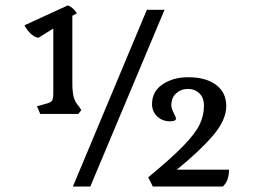

<svg xmlns="http://www.w3.org/2000/svg" viewBox="-20 -686 962 706"><path d="M116 -295 147 -304Q165 -308 170.5 -315Q176 -322 176 -344V-581L121 -547Q105 -550 91.5 -563.5Q78 -577 70 -593L229 -666Q247 -661 263 -637L246 -628V-381Q246 -348 251 -329Q256 -310 270 -295L279 -281L268 -267H128ZM248 0 520 -650H585L312 0ZM525 -34Q610 -104 654.5 -150Q699 -196 714.5 -229Q730 -262 730 -297Q730 -327 713 -343Q696 -359 671 -359Q646 -359 628 -343Q610 -327 610 -299Q610 -287 618.5 -271Q627 -255 627 -250Q627 -240 605 -240Q577 -240 558 -258Q539 -276 539 -303Q539 -350 578 -376Q617 -402 672 -402Q737 -402 774.5 -374Q812 -346 812 -296Q812 -245 764 -188.5Q716 -132 630 -62H822Q822 -20 799 0H542Z"/></svg>

Font: Kurale
Style: Regular
Weight: 400
Designer: Eduardo Rodriguez Tunni
Foundry: Eduardo Rodriguez Tunni
Version: Version 2.000